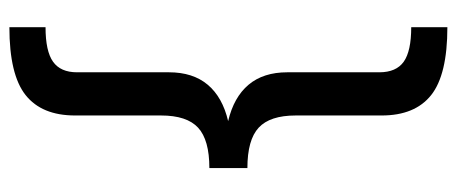

<svg xmlns="http://www.w3.org/2000/svg" viewBox="-302 -483 973 409"><g transform="rotate(90 184.5 -278.5)"><path d="M38 -745Q139 -745 182.5 -710.5Q226 -676 226 -605V-422Q226 -367 252 -343Q278 -319 338 -319V-238Q278 -238 252 -214Q226 -190 226 -135V48Q226 119 182.5 153.5Q139 188 38 188V111Q89 111 111.5 95Q134 79 134 44V-152Q134 -203 160.5 -234.5Q187 -266 238 -278Q187 -290 160.5 -321.5Q134 -353 134 -404V-600Q134 -636 111.5 -652Q89 -668 38 -668Z"/></g></svg>

Font: Kantumruy Pro Medium
Style: Regular
Weight: 500
Designer: Sovichet Tep
Foundry: Sovichet Tep
Version: Version 1.002